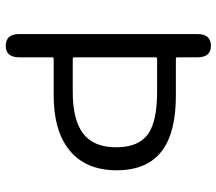

<svg xmlns="http://www.w3.org/2000/svg" viewBox="-64 -708 772 685"><g transform="rotate(90 322.5 -366.0)"><path d="M144 0Q102 0 102 -48V-684Q102 -732 144 -732Q185 -732 185 -684V-612Q185 -607 190 -607H321Q450 -607 515 -560Q588 -508 588 -396Q588 -284 515 -226Q446 -171 321 -171H190Q185 -171 185 -166V-48Q185 0 144 0ZM185 -244Q185 -239 190 -239H308Q409 -239 457.5 -276.5Q506 -314 506 -394.5Q506 -475 457 -509Q411 -540 308 -540H190Q185 -540 185 -535Z"/></g></svg>

Font: Resource Han Rounded JP Normal
Style: Regular
Weight: 350
Designer: Cyano Hao (round all glyphs); Ryoko NISHIZUKA 西塚涼子 (kana, bopomofo & ideographs); Paul D. Hunt (Latin, Greek & Cyrillic)
Foundry: Cyano Hao
Version: 0.990